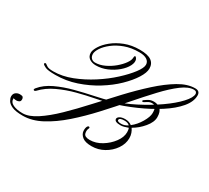

<svg xmlns="http://www.w3.org/2000/svg" viewBox="-186 -751 1018 937"><g transform="rotate(30 323.0 -282.5)"><path d="M548 -380Q568 -380 583.5 -367Q599 -354 599 -322Q599 -294 573.5 -263.5Q548 -233 516 -215Q523 -205 527.5 -192.5Q532 -180 532 -165Q532 -133 512 -104Q492 -75 460 -57Q428 -39 391 -39Q355 -39 338.5 -52.5Q322 -66 320.5 -83Q319 -100 325 -111Q329 -116 332 -116Q335 -116 337 -113.5Q339 -111 337 -108Q330 -94 334.5 -77.5Q339 -61 368 -61Q402 -61 434 -80.5Q466 -100 487 -128.5Q508 -157 508 -185Q508 -191 507 -197.5Q506 -204 504 -208Q493 -204 482.5 -201Q472 -198 462 -198Q428 -198 428 -215Q428 -223 439 -229.5Q450 -236 469 -236Q491 -236 506 -224Q532 -244 550.5 -275.5Q569 -307 569 -328Q569 -349 563.5 -359Q558 -369 542 -369Q532 -369 524 -364.5Q516 -360 505 -353Q501 -351 500 -351Q497 -351 495.5 -354Q494 -357 498 -360Q509 -368 520 -374Q531 -380 548 -380ZM462 -206Q471 -206 480 -209Q489 -212 498 -218Q488 -228 469 -228Q440 -228 440 -215Q440 -206 462 -206ZM361 -565Q406 -565 426.5 -550.5Q447 -536 447 -508Q447 -485 426.5 -452.5Q406 -420 370 -385Q334 -350 285.5 -320Q237 -290 180.5 -271Q124 -252 64 -252Q21 -252 7 -259Q-7 -266 -9 -269Q-11 -271 -10 -274.5Q-9 -278 -3 -278Q1 -276 10 -269Q19 -262 47 -262Q97 -262 149.5 -282.5Q202 -303 251 -334.5Q300 -366 338.5 -401.5Q377 -437 400 -467.5Q423 -498 423 -516Q423 -533 408 -543Q393 -553 365 -553Q320 -553 284.5 -540Q249 -527 223.5 -507Q198 -487 185 -467Q172 -447 172 -433Q172 -418 180.5 -409.5Q189 -401 202 -401Q228 -401 254.5 -413.5Q281 -426 303 -444.5Q325 -463 338.5 -482Q352 -501 352 -515Q352 -525 356.5 -526Q361 -527 367 -516Q373 -500 362 -478.5Q351 -457 327.5 -437Q304 -417 274 -404Q244 -391 212 -391Q190 -391 175 -401.5Q160 -412 160 -433Q160 -448 174 -470.5Q188 -493 214.5 -514.5Q241 -536 278 -550.5Q315 -565 361 -565ZM689 -537Q716 -537 716 -512Q716 -477 686 -441.5Q656 -406 605.5 -373.5Q555 -341 492.5 -313.5Q430 -286 365 -267Q335 -258 290 -249.5Q245 -241 195.5 -228Q146 -215 100 -193.5Q54 -172 23 -139Q16 -132 11 -135Q6 -138 13 -147Q39 -179 83.5 -200Q128 -221 180 -234.5Q232 -248 280.5 -258Q329 -268 362 -278Q423 -296 483.5 -327Q544 -358 594 -393Q644 -428 674 -460.5Q704 -493 704 -514Q704 -519 700 -523.5Q696 -528 687 -528Q657 -528 619 -499.5Q581 -471 537 -424Q493 -377 444 -320.5Q395 -264 343 -207.5Q291 -151 237.5 -104Q184 -57 130.5 -28.5Q77 0 26 0Q-14 0 -34.5 -9Q-55 -18 -62.5 -31Q-70 -44 -70 -54Q-70 -69 -60 -76.5Q-50 -84 -37 -84Q-24 -84 -20 -79.5Q-16 -75 -16 -67Q-16 -56 -23.5 -52.5Q-31 -49 -36 -49Q-46 -49 -50.5 -50.5Q-55 -52 -55 -52Q-56 -30 -35 -20Q-14 -10 19 -10Q54 -10 97.5 -38.5Q141 -67 189.5 -114Q238 -161 289.5 -217.5Q341 -274 393.5 -330Q446 -386 498 -433Q550 -480 598 -508.5Q646 -537 689 -537Z"/></g></svg>

Font: Kapakana
Style: Regular
Weight: 400
Designer: Kousuke Nagai
Version: Version 1.002